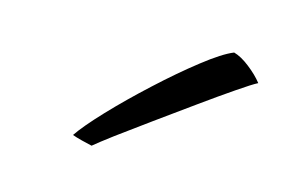

<svg xmlns="http://www.w3.org/2000/svg" viewBox="-34 -768 378 248"><g transform="rotate(10 155.0 -644.0)"><path d="M257 -719Q266.5 -715.5 277.2 -705.5Q288 -695.5 294.5 -685.5Q287 -682.5 267 -671.2Q247 -660 221 -644.5Q195 -629 169 -613.5Q143 -598 123.2 -585.8Q103.5 -573.5 96.5 -568.5Q91.5 -570 83 -573Q74.5 -576 70.5 -578Q81 -591 105.5 -612.8Q130 -634.5 159.5 -657.2Q189 -680 215.5 -697.2Q242 -714.5 257 -719Z"/></g></svg>

Font: Grandstander Thin
Style: Regular
Weight: 100
Designer: Tyler Finck
Foundry: Etcetera Type Co
Version: Version 1.200; ttfautohint (v1.8.3)